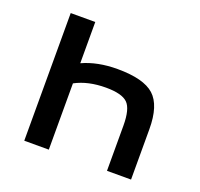

<svg xmlns="http://www.w3.org/2000/svg" viewBox="-97 -627 764 735"><g transform="rotate(20 284.5 -260.0)"><path d="M172 -352Q233 -380 314 -380Q421 -380 464 -341Q507 -302 507 -205V0H409V-184Q409 -252 385.5 -275Q362 -298 297 -298Q224 -298 172 -270V0H72V-520H172Z"/></g></svg>

Font: Mplus 1p Medium
Style: Regular
Weight: 500
Version: Version 1.061